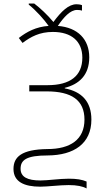

<svg xmlns="http://www.w3.org/2000/svg" viewBox="-20 -869 603 1082"><path d="M468 193V154C442 143 412 138 368 138C316 138 250 148 208 148C134 148 96 128 96 82C96 33 128 7 249 7C396 6 495 -59 495 -195C495 -297 440 -353 345 -371V-374C425 -394 483 -445 483 -546C483 -647 419 -714 306 -723C339 -772 376 -813 414 -813C422 -813 435 -812 442 -809V-840C431 -844 420 -845 411 -845C367 -845 326 -806 281 -745C246 -787 207 -823 173 -849H142V-843C184 -809 228 -760 254 -723C183 -718 131 -690 86 -655L107 -627C154 -662 203 -689 278 -689C383 -689 444 -636 444 -544C444 -442 376 -389 248 -389H145V-354H243C383 -354 456 -305 456 -195C456 -83 377 -29 247 -29C102 -27 56 15 56 83C56 156 117 183 207 183C249 183 316 174 367 174C414 174 446 181 468 193Z"/></svg>

Font: Noto Sans Mono SemiCondensed ExtraLight
Style: Regular
Weight: 200
Width: 4
Designer: Monotype Design Team
Foundry: Monotype Imaging Inc.
Version: Version 2.014